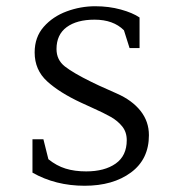

<svg xmlns="http://www.w3.org/2000/svg" viewBox="-20 -583 549 615"><path d="M119 -137 135 -73Q161 -52 190 -43Q219 -34 256 -34Q315 -34 350.5 -59Q386 -84 386 -134Q386 -160 371.5 -178Q357 -196 335 -208.5Q313 -221 275 -238L240 -254Q171 -286 131 -322.5Q91 -359 91 -415Q91 -464 120 -497Q149 -530 193.5 -546.5Q238 -563 285 -563Q329 -563 367 -552.5Q405 -542 427 -527V-429H395L377 -486Q343 -520 283 -520Q226 -520 193.5 -496Q161 -472 161 -426Q161 -391 188 -370Q215 -349 272 -321L297 -309Q305 -305 354 -283.5Q403 -262 430 -228Q457 -194 457 -150Q457 -73 399.5 -30.5Q342 12 251 12Q158 12 84 -30V-137Z"/></svg>

Font: Martel Light
Style: Regular
Weight: 300
Designer: Dan Reynolds
Foundry: Dan Reynolds
Version: Version 1.001; ttfautohint (v1.1) -l 5 -r 5 -G 72 -x 0 -D la